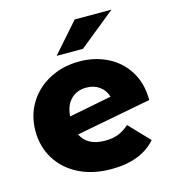

<svg xmlns="http://www.w3.org/2000/svg" viewBox="-113 -853 868 957"><g transform="rotate(-15 321.0 -375.0)"><path d="M476 -183 575 -79Q498 9 345 9Q250 9 178 -27Q106 -63 66.5 -127Q27 -191 27 -272Q27 -352 66 -415.5Q105 -479 173.5 -515Q242 -551 327 -551Q406 -551 471.5 -518.5Q537 -486 576 -423.5Q615 -361 615 -275L228 -201Q259 -136 351 -136Q390 -136 418.5 -147Q447 -158 476 -183ZM213 -298 433 -341Q423 -375 395 -395.5Q367 -416 328 -416Q279 -416 248 -385.5Q217 -355 213 -298ZM360 -759H550L362 -607H226Z"/></g></svg>

Font: Montserrat Alternates ExtraBold
Style: Regular
Weight: 800
Designer: Julieta Ulanovsky
Foundry: Julieta Ulanovsky
Version: Version 7.200